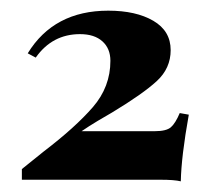

<svg xmlns="http://www.w3.org/2000/svg" viewBox="-20 -775 399 360"><path d="M300 -681Q300 -647 274 -623Q248 -599 190 -564Q181 -559 163.5 -548.5Q146 -538 133 -529H270Q292 -529 300.5 -536.5Q309 -544 317 -563L334 -560Q320 -482 319 -435Q307 -438 281 -438H21V-458L62 -491Q121 -536 154 -574Q187 -612 187 -661Q187 -684 172 -697.5Q157 -711 130 -711Q78 -711 47 -667L32 -675Q81 -755 183 -755Q235 -755 267.5 -736Q300 -717 300 -681Z"/></svg>

Font: Playfair Display SC Black
Style: Regular
Weight: 900
Designer: Claus Eggers Sørensen
Foundry: Claus Eggers Sørensen
Version: Version 1.200; ttfautohint (v1.6)